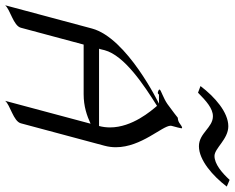

<svg xmlns="http://www.w3.org/2000/svg" viewBox="-118 -764 879 718"><g transform="rotate(90 321.0 -405.5)"><path d="M660.2 -814.5 635.2 -825.2C608.3 -795.9 575.6 -768.6 545.8 -768.6C517 -768.6 483 -820.3 434.7 -820.3C382.4 -820.3 325 -770 284.3 -716.3L309.1 -707C340.3 -737.8 368 -762.7 397.3 -762.7C439.8 -762.7 460.4 -710.4 509.3 -710.4C561.5 -710.4 620.9 -762.7 660.2 -814.5ZM358.4 -553.7C376.7 -532.3 439 -460.9 439 -378C439 -364.5 437.4 -350.8 433.7 -336.9H144.6C145.8 -337.9 149.2 -354 150.1 -357.4C170.2 -432.6 282.6 -505.9 358.4 -553.7ZM440.7 -647.5C436.8 -647.5 432.1 -644.5 420.6 -636.2C414 -631.8 402.7 -631.3 402.7 -631.3C402.7 -631.3 376.5 -610.4 351.8 -592.8C330.2 -577.6 299.4 -568.4 297.7 -564C295.2 -560.1 306.5 -556.6 309.9 -556.6C313.8 -556.6 316 -561 316 -561H350.2C350.2 -561 104.4 -441.9 69.2 -310.5L-17.8 14.2C-1.5 -4.9 58.8 -16.6 66.2 -44.4L129.2 -279.3H314.7C360.6 -279.3 395.1 -291.5 425.1 -305.2L339.6 14.2C355.4 -4.9 416.2 -16.6 423.6 -44.4L507.5 -357.4C511.4 -371.8 513.1 -386 513.1 -399.8C513.1 -495 432.7 -573.3 432.7 -604.6C432.7 -606 432.8 -607.2 433.2 -608.4L435 -615.2L439.2 -630.9C442.8 -644.5 443.1 -647.5 440.7 -647.5Z"/></g></svg>

Font: Pierce
Style: Oblique
Weight: 400
Italic angle: -15°
Version: Version 0.2.0